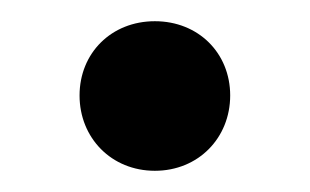

<svg xmlns="http://www.w3.org/2000/svg" viewBox="-20 -150 292 181"><path d="M126 11C167 11 197 -20 197 -60C197 -100 167 -130 126 -130C85 -130 55 -100 55 -60C55 -20 85 11 126 11Z"/></svg>

Font: UULA Sans Medium
Style: Regular
Weight: 500
Designer: Mohamed Gaber, Laura Garcia Mut
Foundry: Kief Type Foundry
Version: Version 3.006;hotconv 1.0.109;makeotfexe 2.5.65596